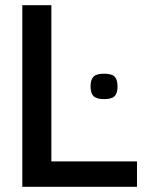

<svg xmlns="http://www.w3.org/2000/svg" viewBox="-20 -720 564 740"><path d="M329 -387Q329 -413 340.5 -424.5Q352 -436 381 -436Q411 -436 422 -424.5Q433 -413 433 -387Q433 -361 422 -349.5Q411 -338 381 -338Q352 -338 340.5 -349.5Q329 -361 329 -387ZM66 0V-700H178V-98H508V0Z"/></svg>

Font: Georama ExtraCondensed Thin Medium
Style: Regular
Weight: 500
Version: Version 1.001